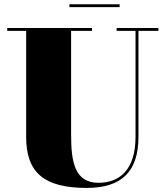

<svg xmlns="http://www.w3.org/2000/svg" viewBox="-20 -884 792 918"><path d="M312 -863.5V-850H552V-863.5ZM14.5 -750V-736.5H105V-230C105 -57 192 14.5 395 14.5C563 14.5 642 -65 642 -230V-736.5H737.5V-750H537.5V-736.5H628V-230C628 -69.5 549 -10 451.5 -10C337.5 -10 320 -108 320 -240V-736.5H420V-750Z"/></svg>

Font: Bodoni* 16pt Fatface
Style: Regular
Weight: 900
Version: Version 2.3